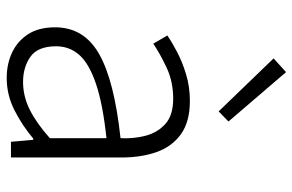

<svg xmlns="http://www.w3.org/2000/svg" viewBox="-174 -708 894 587"><g transform="rotate(90 273.5 -414.0)"><path d="M218 13Q175 13 140 -3.5Q105 -20 84 -52.5Q63 -85 63 -135Q63 -223 144.5 -269.5Q226 -316 402 -335Q404 -375 394.5 -411.5Q385 -448 358.5 -472Q332 -496 281 -496Q229 -496 185.5 -475.5Q142 -455 113 -435L88 -478Q108 -492 138.5 -508Q169 -524 207 -535.5Q245 -547 288 -547Q352 -547 390 -519.5Q428 -492 444.5 -445Q461 -398 461 -338V0H413L407 -68H403Q364 -35 317 -11Q270 13 218 13ZM230 -37Q274 -37 315 -57.5Q356 -78 402 -119V-292Q298 -281 236 -260Q174 -239 147.5 -209Q121 -179 121 -138Q121 -82 153 -59.5Q185 -37 230 -37ZM320 -635 158 -803 200 -841 351 -665Z"/></g></svg>

Font: Noto Sans SC Thin Light
Style: Regular
Weight: 300
Version: Version 2.004-H2;hotconv 1.0.118;makeotfexe 2.5.65603